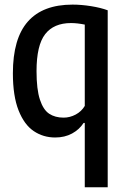

<svg xmlns="http://www.w3.org/2000/svg" viewBox="-20 -572 534 812"><path d="M338.5 -52H333.5Q315.5 -24 284.5 -7.2Q253.5 9.5 213.5 9.5Q163 9.5 122.8 -17.5Q82.5 -44.5 58.5 -105.2Q34.5 -166 34.5 -262Q34.5 -409 97.8 -480.8Q161 -552.5 287 -552.5Q324 -552.5 364.8 -546Q405.5 -539.5 435.5 -528.5V220H338.5ZM338.5 -124V-468Q306 -474.5 280.5 -474.5Q207.5 -474.5 171 -427.5Q134.5 -380.5 134.5 -271Q134.5 -194 148.8 -150.8Q163 -107.5 188 -91Q213 -74.5 249 -74.5Q275.5 -74.5 300 -87.5Q324.5 -100.5 338.5 -124Z"/></svg>

Font: Encode Sans Condensed Medium
Style: Regular
Weight: 500
Width: 3
Designer: Multiple Designers
Foundry: Impallari Type
Version: Version 2.000